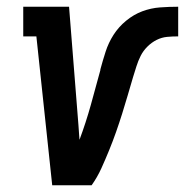

<svg xmlns="http://www.w3.org/2000/svg" viewBox="-20 -550 549 570"><path d="M135 0 88 -442H49V-530H185L213 -177Q214 -166 214.5 -155.5Q215 -145 216 -135Q235 -186 249.5 -238Q264 -290 278 -342V-344Q285 -370 293.5 -396.5Q302 -423 317 -446.5Q332 -470 354.5 -488.5Q377 -507 402.5 -516.5Q428 -526 455 -528Q482 -530 509 -530V-442Q492 -442 476 -440.5Q460 -439 445 -431.5Q430 -424 417.5 -411.5Q405 -399 397.5 -384Q390 -369 385 -353Q380 -337 375 -321Q367 -294 359 -266.5Q351 -239 342.5 -212Q334 -185 324.5 -158Q315 -131 304 -104Q293 -77 281 -50.5Q269 -24 252 0Z"/></svg>

Font: Iosevka Slab Semibold
Style: Italic
Weight: 600
Italic angle: -9°
Monospace: yes
Designer: Belleve Invis
Foundry: Belleve Invis
Version: Version 11.1.1; ttfautohint (v1.8.3)